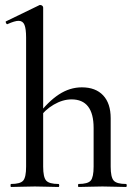

<svg xmlns="http://www.w3.org/2000/svg" viewBox="-20 -745 542 765"><path d="M24 0Q22 0 22 -6Q22 -12 24 -12Q61 -12 72.5 -25.5Q84 -39 84 -81V-595Q84 -630 77.5 -646Q71 -662 54 -662Q39 -662 10 -649Q7 -647 4 -653Q1 -659 4 -660L138 -725Q139 -725 139.5 -725Q140 -725 141 -725Q145 -725 148.5 -722Q152 -719 152 -715V-81Q152 -39 164 -25.5Q176 -12 213 -12Q216 -12 216 -6Q216 0 213 0Q194 0 170 -1Q146 -2 119 -2Q92 -2 67.5 -1Q43 0 24 0ZM293 0Q291 0 291 -6Q291 -12 293 -12Q330 -12 341.5 -25.5Q353 -39 353 -81V-235Q353 -349 265 -349Q230 -349 194 -328Q158 -307 134 -272L129 -284Q171 -340 214.5 -368.5Q258 -397 306 -397Q361 -397 391 -365Q421 -333 421 -274V-81Q421 -39 433 -25.5Q445 -12 482 -12Q485 -12 485 -6Q485 0 482 0Q463 0 439 -1Q415 -2 388 -2Q361 -2 336.5 -1Q312 0 293 0Z"/></svg>

Font: Cormorant Garamond Light Medium
Style: Regular
Weight: 500
Version: Version 4.001